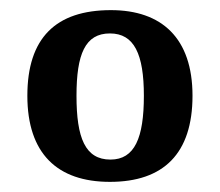

<svg xmlns="http://www.w3.org/2000/svg" viewBox="-20 -739 434 379"><path d="M197 -380C303 -380 360 -436 360 -550C360 -664 299 -719 199 -719C90 -719 34 -664 34 -550C34 -436 93 -380 197 -380ZM198 -424C148 -424 131 -467 131 -550C131 -632 148 -673 197 -673C245 -673 264 -632 264 -550C264 -467 246 -424 198 -424Z"/></svg>

Font: Noto Serif Khmer SemiCondensed SemiBold
Style: Regular
Weight: 600
Width: 4
Designer: Danh Hong and the Monotype Design Team
Foundry: Monotype Imaging Inc.
Version: Version 2.004